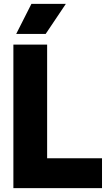

<svg xmlns="http://www.w3.org/2000/svg" viewBox="-20 -970 548 990"><path d="M49 0V-740H223V-154H506V0ZM63.5 -795 142 -950H319.5L215.5 -795Z"/></svg>

Font: Encode Sans Cnd XBd
Style: Regular
Weight: 800
Width: 3
Designer: Multiple Designers
Foundry: Impallari Type
Version: Version 3.002; ttfautohint (v1.8.3) -l 8 -r 50 -G 200 -x 14 